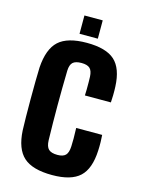

<svg xmlns="http://www.w3.org/2000/svg" viewBox="-112 -793 648 868"><g transform="rotate(15 211.5 -358.5)"><path d="M269 -377Q269.7 -388.3 269.9 -405.7Q270.2 -423.1 269.9 -439.7Q269.7 -456.3 269.3 -464.9Q268 -492.4 255.9 -503.6Q243.7 -514.9 216.5 -514.9Q188.6 -514.9 176.3 -503.6Q164.1 -492.4 163.1 -464.9Q162.1 -424 161.6 -383.1Q161.1 -342.3 161.1 -301.4Q161.1 -260.4 161.6 -220Q162.1 -179.6 163.1 -139.1Q164.1 -109.2 176.8 -97.2Q189.5 -85.2 218.2 -85.2Q244.5 -85.2 256.3 -97.2Q268 -109.2 269.3 -139.1Q270 -153.3 270.1 -175.6Q270.2 -197.8 269 -224.9H390.6Q391.7 -214.6 392.2 -192Q392.6 -169.5 391.6 -152Q387.8 -66 347.5 -28.5Q307.2 9.1 218.2 9.1Q126.4 9.1 84.6 -28.5Q42.8 -66 38.2 -152Q37.2 -176.1 36.7 -214.9Q36.2 -253.7 36.2 -297.5Q36.2 -341.3 36.7 -381.1Q37.2 -420.9 38.2 -446.3Q44.1 -534 85.2 -571.5Q126.4 -609.1 216.5 -609.1Q306.8 -609.1 347.4 -572.3Q388 -535.6 391.6 -451.1Q392.5 -433.7 392.1 -410.7Q391.7 -387.7 390.6 -377ZM173.4 -640V-725.7H259V-640Z"/></g></svg>

Font: Big Shoulders Display SC Thin
Style: Regular
Weight: 100
Designer: Patric King
Foundry: XO Type Co
Version: Version 2.002